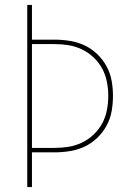

<svg xmlns="http://www.w3.org/2000/svg" viewBox="-20 -755 540 775"><path d="M90 0V-735H109V-595H200Q231 -595 262 -590Q293 -585 321 -572Q349 -559 372 -537Q395 -515 410 -487.5Q425 -460 430.5 -429.5Q436 -399 436 -368Q436 -336 430.5 -305.5Q425 -275 410 -247.5Q395 -220 372 -198Q349 -176 321 -163Q293 -150 262 -145Q231 -140 200 -140H109V0ZM109 -158H200Q229 -158 257 -162.5Q285 -167 311 -179.5Q337 -192 358 -212Q379 -232 392.5 -257Q406 -282 411.5 -310.5Q417 -339 417 -368Q417 -396 411.5 -424.5Q406 -453 392.5 -478Q379 -503 358 -523Q337 -543 311 -555.5Q285 -568 257 -572.5Q229 -577 200 -577H109Z"/></svg>

Font: Zed Mono Thin
Style: Regular
Weight: 100
Monospace: yes
Designer: Belleve Invis
Foundry: Belleve Invis
Version: Version 1.0.0; ttfautohint (v1.8.4)